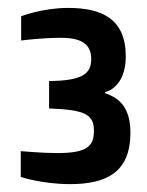

<svg xmlns="http://www.w3.org/2000/svg" viewBox="-20 -785 370 483"><path d="M32.2 -339.8C32.2 -339.8 86.4 -321.8 156.2 -321.8C248.5 -321.8 308.1 -352.1 308.1 -451.2C308.1 -522.9 271.5 -541 244.1 -550.8V-553.2C268.1 -559.1 296.4 -585 296.4 -643.1C296.4 -736.8 237.3 -765.1 151.4 -765.1C87.4 -765.1 33.2 -744.1 33.2 -744.1V-683.1C33.2 -683.1 84.5 -689.9 133.3 -689.9C184.1 -689.9 209.5 -674.8 209.5 -636.2C209.5 -598.1 185.1 -582 103.5 -581.1V-512.2C192.4 -508.8 216.3 -498 216.3 -456.1C216.3 -418 200.2 -399.9 124.5 -399.9C85.4 -399.9 32.2 -404.8 32.2 -404.8Z"/></svg>

Font: Doppio One
Style: Regular
Weight: 400
Designer: Szymon Celej
Foundry: Sorkin Type Co
Version: Version 1.002